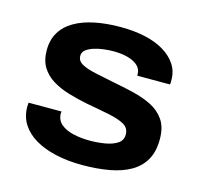

<svg xmlns="http://www.w3.org/2000/svg" viewBox="-85 -631 775 737"><g transform="rotate(15 302.0 -263.0)"><path d="M301 12Q243 12 195 1Q147 -10 112.5 -30.5Q78 -51 59 -81Q40 -111 40 -150Q40 -155 40.5 -159Q41 -163 41 -166H172Q172 -164 171.5 -161.5Q171 -159 171 -157Q172 -131 190.5 -115.5Q209 -100 239.5 -93Q270 -86 304 -86Q336 -86 365.5 -91Q395 -96 414 -108.5Q433 -121 433 -144Q433 -170 411 -182.5Q389 -195 350 -203Q311 -211 260 -220Q219 -228 182.5 -239Q146 -250 117.5 -267.5Q89 -285 72.5 -312Q56 -339 56 -379Q56 -420 74 -450Q92 -480 125.5 -499.5Q159 -519 205.5 -528.5Q252 -538 308 -538Q361 -538 404.5 -528.5Q448 -519 480 -500Q512 -481 530 -454Q548 -427 548 -393Q548 -387 548 -382Q548 -377 547 -374H417V-380Q417 -400 402.5 -413.5Q388 -427 363 -434Q338 -441 305 -441Q287 -441 266 -438.5Q245 -436 227 -430Q209 -424 197.5 -415Q186 -406 186 -391Q186 -371 206 -360Q226 -349 259 -342Q292 -335 331 -327Q374 -319 416 -309Q458 -299 491 -282.5Q524 -266 544 -237Q564 -208 564 -160Q564 -112 545.5 -79Q527 -46 492.5 -26Q458 -6 409.5 3Q361 12 301 12Z"/></g></svg>

Font: Archivo SemiBold SemiExpanded
Style: Regular
Weight: 600
Width: 6
Version: Version 2.001